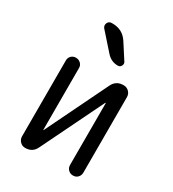

<svg xmlns="http://www.w3.org/2000/svg" viewBox="-184 -861 868 963"><g transform="rotate(30 250.0 -380.0)"><path d="M182.6 -759.8Q240.2 -759.8 271.5 -711.9L328.1 -624Q335 -614.3 329.1 -602.1Q323.2 -589.8 309.6 -589.8Q270.5 -589.8 244.1 -620.1L158.2 -716.8Q147.5 -729.5 153.8 -744.6Q160.2 -759.8 176.8 -759.8ZM113.3 0Q95.7 0 83.5 -12.7Q71.3 -25.4 71.3 -43V-482.4Q71.3 -498 82 -508.8Q92.8 -519.5 108.9 -519.5Q125 -519.5 136.2 -508.8Q147.5 -498 147.5 -482.4V-124V-123Q149.4 -123 149.4 -124L323.2 -481.4Q341.8 -520.5 385.7 -519.5Q403.3 -519.5 416 -506.8Q428.7 -494.1 428.7 -475.6V-39.1Q428.7 -22.5 418 -11.2Q407.2 0 390.6 0Q374 0 362.8 -11.2Q351.6 -22.5 351.6 -39.1V-396.5Q351.6 -397.5 350.6 -397.5Q348.6 -397.5 348.6 -396.5L173.8 -38.1Q156.2 0 113.3 0Z"/></g></svg>

Font: Rounded Mgen+ 2m regular
Style: Regular
Weight: 400
Designer: [Source Han Sans]
Ryoko NISHIZUKA  (kana & ideographs); Paul D. Hunt (Latin, Greek & Cyrillic); Wenlong ZHANG  (bopomofo
Version: Version 1.059.20150602